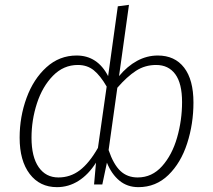

<svg xmlns="http://www.w3.org/2000/svg" viewBox="-20 -761 880 792"><path d="M778 -338Q778 -250 752 -169.5Q726 -89 674.5 -39Q623 11 551 11Q505 11 472.5 -16Q440 -43 421 -90L402 0H368L376 -90Q345 -41 304 -15Q263 11 215 11Q144 11 102.5 -43.5Q61 -98 61 -193Q61 -279 89.5 -357Q118 -435 171.5 -483.5Q225 -532 296 -532Q382 -532 426 -447L466 -735L512 -741L471 -447Q505 -488 545.5 -510Q586 -532 631 -532Q701 -532 739.5 -482Q778 -432 778 -338ZM420 -404Q394 -449 367 -471Q340 -493 301 -493Q242 -493 198.5 -448.5Q155 -404 132.5 -335Q110 -266 110 -193Q110 -114 139.5 -71.5Q169 -29 221 -29Q270 -29 309 -58.5Q348 -88 384 -151ZM731 -340Q731 -417 703 -455Q675 -493 624 -493Q578 -493 541 -469Q504 -445 464 -399L428 -142Q448 -83 476.5 -56Q505 -29 548 -29Q607 -29 648.5 -75.5Q690 -122 710.5 -193.5Q731 -265 731 -340Z"/></svg>

Font: Fira Sans ExtraLight
Style: Italic
Weight: 275
Italic angle: -8°
Designer: Carrois Corporate & Edenspiekermann AG
Foundry: Carrois Corporate GbR & Edenspiekermann AG
Version: Version 4.203